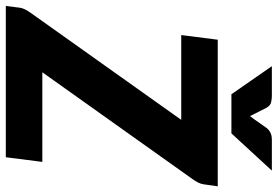

<svg xmlns="http://www.w3.org/2000/svg" viewBox="-191 -787 954 660"><g transform="rotate(90 286.0 -457.0)"><path d="M589.5 -679.5Q588 -669.5 583.2 -660.5Q578.5 -651.5 572.5 -643L204.5 -125.5H512.5L496.5 0H-23.5L-17.5 -48Q-16 -58 -11.2 -67Q-6.5 -76 -0.5 -84.5L368 -603H76.5L92.5 -728.5H596.5ZM542.5 -914.5 414.5 -775.5H280L183.5 -914.5H286.5Q295 -914.5 306.5 -912.2Q318 -910 326 -897L348.5 -852.5Q350.5 -849 352 -845.8Q353.5 -842.5 355 -839.5L365 -852.5L396 -896.5Q401 -903 407 -906.8Q413 -910.5 418.8 -912.2Q424.5 -914 430 -914.2Q435.5 -914.5 439.5 -914.5Z"/></g></svg>

Font: Lato ExtraBold
Style: Italic
Weight: 800
Italic angle: -7°
Designer: Lukasz Dziedzic with Adam Twardoch and Botio Nikoltchev
Foundry: tyPoland Lukasz Dziedzic
Version: Version 2.015; 2015-08-06; http://www.latofonts.com/